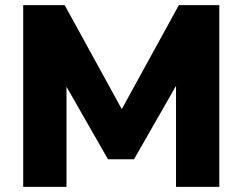

<svg xmlns="http://www.w3.org/2000/svg" viewBox="-20 -725 940 745"><path d="M70 0V-705H231L466 -277H439L674 -705H831V0H663V-420H679L500 -107H399L220 -420H238V0Z"/></svg>

Font: Nunito Sans 11pt Black
Style: Regular
Weight: 900
Version: Version 3.101;gftools[0.9.27]